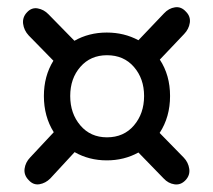

<svg xmlns="http://www.w3.org/2000/svg" viewBox="-20 -615 582 525"><path d="M62.5 -184.5 127 -253.5Q100 -296.5 100 -352.5Q100 -407 126 -449L58.5 -518Q45.5 -532 43.2 -550Q41 -568 54 -581.5Q66.5 -595 83.2 -592Q100 -589 112.5 -576L183.5 -503.5Q223 -526 272 -526Q319.5 -526 358.5 -505L428.5 -578.5Q441.5 -592.5 458.5 -595Q475.5 -597.5 488.5 -583Q501.5 -570 499 -552.8Q496.5 -535.5 483.5 -522L417 -452Q445 -409.5 445 -352.5Q445 -295 416.5 -251.5L482.5 -184Q495 -171 497.5 -153.2Q500 -135.5 487 -122Q474 -108.5 457 -111Q440 -113.5 427.5 -127L358.5 -198Q319.5 -176.5 272 -176.5Q223.5 -176.5 184 -199L117.5 -127Q104.5 -114 87.8 -111.2Q71 -108.5 58.5 -122.5Q45 -136 47.2 -153.5Q49.5 -171 62.5 -184.5ZM272.5 -239.5Q318.5 -239.5 346.2 -272Q374 -304.5 374 -352.5Q374 -400 346.2 -432Q318.5 -464 272.5 -464Q227.5 -464 199.8 -432.2Q172 -400.5 172 -352.5Q172 -304.5 199.8 -272Q227.5 -239.5 272.5 -239.5Z"/></svg>

Font: Fraunces 144pt SuperSoft SemiBold
Style: Regular
Weight: 600
Version: Version 1.000;[b76b70a41]